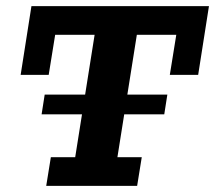

<svg xmlns="http://www.w3.org/2000/svg" viewBox="-20 -603 698 623"><path d="M130 0 145 -93H224L287 -490H159L138 -360H47L82 -583H658L623 -360H531L552 -490H424L361 -93H440L425 0ZM115 -232 125 -296H523L513 -232Z"/></svg>

Font: Rokkitt SemiBold
Style: Bold Italic
Weight: 700
Italic angle: -9°
Version: Version 3.103